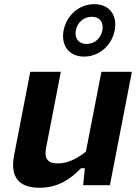

<svg xmlns="http://www.w3.org/2000/svg" viewBox="-20 -872 660 904"><path d="M122.5 -534 46.5 -141.5C25.5 -33 74 12 166 12C247 12 307.5 -23.5 361.5 -80H379.5L371.5 0H497.5L601 -534H457.5L384.5 -158C342 -124.5 298 -102.5 251.5 -102.5C211 -102.5 185.5 -118.5 197.5 -178.5L266.5 -534ZM376 -605.5C446.5 -605.5 506.5 -658 520 -729C534 -800.5 494.5 -852.5 424 -852.5C353 -852.5 293.5 -800.5 279.5 -729C266 -658 305 -605.5 376 -605.5ZM387.5 -665C349.5 -665 330 -692.5 337 -729C344 -766 374 -793 412 -793C450.5 -793 469 -766 462 -729C455 -692.5 426 -665 387.5 -665Z"/></svg>

Font: Monaspace Neon
Style: Bold Italic
Weight: 700
Italic angle: -11°
Designer: Riley Cran & the Lettermatic Team
Foundry: Lettermatic
Version: Version 1.200 (Monaspace Neon)